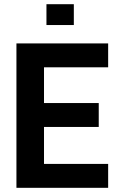

<svg xmlns="http://www.w3.org/2000/svg" viewBox="-20 -898 571 918"><path d="M190.4 -576.2V-405.3H452.1V-291H190.4V-114.3H497.1V0H58.6V-690.4H497.1V-576.2ZM202.1 -877.9H333V-778.3H202.1Z"/></svg>

Font: DINish
Style: Bold
Weight: 700
Designer: Bert Driehuis
Foundry: Playbeing
Version: Version 3.008; git-95204e4c-release